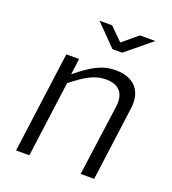

<svg xmlns="http://www.w3.org/2000/svg" viewBox="-135 -844 850 947"><g transform="rotate(20 290.0 -371.0)"><path d="M127 0 180 -398C249 -452 295 -481 355 -481C427 -481 456 -440 447 -372L396 0H467L519 -390C531 -479 485 -540 385 -540C313 -540 260 -508 184 -446L195 -530H128L57 0ZM358 -676 291 -742H225L333 -632H384L518 -742H437Z"/></g></svg>

Font: Cheyenne Sans Light
Style: Italic
Weight: 300
Italic angle: -8.13011°
Designer: The Public Sans project authors (U.S. Web Design System), Libre Franklin designed by Pablo Impallari and Rodrigo Fuenzal
Foundry: The Cheyenne Sans Project Authors
Version: Version 2.007